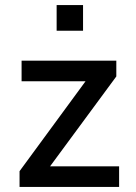

<svg xmlns="http://www.w3.org/2000/svg" viewBox="-20 -736 537 756"><path d="M57 0V-62L341 -449L347 -416H65V-497H438V-435L152 -47L146 -81H449V0ZM203 -615V-716H307V-615Z"/></svg>

Font: Nunito Sans 7pt SemiCondensed Medium
Style: Regular
Weight: 500
Width: 4
Designer: Vernon Adams
Foundry: Vernon Adams
Version: Version 3.101;gftools[0.9.27]